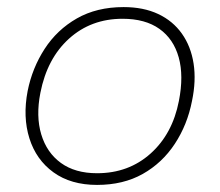

<svg xmlns="http://www.w3.org/2000/svg" viewBox="-20 -516 620 542"><path d="M254 6Q180 6 131 -29.5Q82 -65 63 -125.5Q44 -186 58 -259Q71 -324 106 -378Q141 -432 197 -464Q253 -496 329 -496Q385 -496 426.5 -476.5Q468 -457 493.5 -421Q519 -385 526.5 -336.5Q534 -288 522 -231Q509 -164 473.5 -110Q438 -56 383 -25Q328 6 254 6ZM254 -27Q343 -27 405 -82.5Q467 -138 485 -231Q499 -302 484.5 -354Q470 -406 430 -434.5Q390 -463 326 -463Q237 -463 175 -407Q113 -351 94 -254Q81 -188 96.5 -136.5Q112 -85 152 -56Q192 -27 254 -27Z"/></svg>

Font: REM Thin
Style: Italic
Weight: 250
Italic angle: -11°
Designer: Octavio Pardo
Foundry: Ashler Design
Version: Version 1.005;gftools[0.9.28]